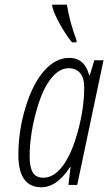

<svg xmlns="http://www.w3.org/2000/svg" viewBox="-20 -786 460 816"><path d="M155.8 9.8Q58.1 9.8 58.1 -127.9Q58.1 -230 88.6 -330.1Q119.1 -430.2 167.7 -485.1Q216.3 -540 273.9 -540Q339.4 -540 358.9 -466.8H361.8L380.9 -529.8H419.9L308.1 0H271L279.8 -76.2H277.8Q222.2 9.8 155.8 9.8ZM165 -30.8Q209 -30.8 247.1 -81.5Q285.2 -132.3 311.5 -230Q337.9 -327.6 337.9 -414.1Q337.9 -454.6 320.6 -475.3Q303.2 -496.1 272 -496.1Q229 -496.1 192.4 -446.5Q155.8 -397 130.9 -301.3Q106 -205.6 106 -121.1Q106 -76.7 118.9 -53.7Q131.8 -30.8 165 -30.8ZM286.1 -606Q262.7 -633.8 236.6 -679.7Q210.4 -725.6 202.1 -757.8V-766.1H264.2Q276.9 -689.9 305.2 -615.2V-606Z"/></svg>

Font: TypoPRO Open Sans Condensed
Style: Italic
Weight: 300
Width: 3
Italic angle: -12°
Foundry: Ascender Corporation
Version: Version 1.10